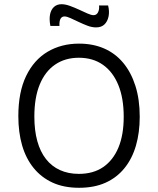

<svg xmlns="http://www.w3.org/2000/svg" viewBox="-20 -879 750 911"><path d="M355 12Q283 12 229.5 -12.5Q176 -37 139.5 -82Q103 -127 85 -189Q67 -251 67 -328Q67 -442 104 -518.5Q141 -595 206 -633.5Q271 -672 355 -672Q421 -672 474 -649Q527 -626 564.5 -581Q602 -536 622.5 -471.5Q643 -407 643 -325Q643 -250 625 -188Q607 -126 570.5 -81Q534 -36 480.5 -12Q427 12 355 12ZM354 -54Q423 -54 470 -86.5Q517 -119 542 -179Q567 -239 567 -325Q567 -413 541.5 -475.5Q516 -538 468.5 -571.5Q421 -605 354 -605Q289 -605 241.5 -572.5Q194 -540 168.5 -478Q143 -416 143 -326Q143 -260 157 -209.5Q171 -159 198 -124.5Q225 -90 264.5 -72Q304 -54 354 -54ZM436 -749Q416 -749 395 -757Q374 -765 353 -775Q332 -785 314.5 -793Q297 -801 286 -801Q274 -801 267.5 -790.5Q261 -780 262 -756H219Q213 -788 217.5 -810.5Q222 -833 236 -846Q250 -859 272 -859Q290 -859 312 -851Q334 -843 355.5 -833Q377 -823 395 -815Q413 -807 424 -807Q438 -807 445 -820.5Q452 -834 450 -853H493Q500 -824 495 -800.5Q490 -777 475.5 -763Q461 -749 436 -749Z"/></svg>

Font: Bricolage Grotesque 96pt ExtraBold Light
Style: Regular
Weight: 300
Version: Version 1.001;gftools[0.9.33.dev8+g029e19f]